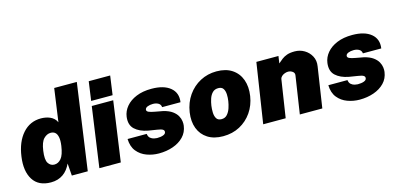

<svg xmlns="http://www.w3.org/2000/svg" viewBox="-68 -1166 3317 1600"><g transform="rotate(-15 1591.0 -366.5)"><path d="M214 10Q107 10 60 -64.2Q13 -138.5 30.5 -262Q47.5 -384.5 110.5 -455.8Q173.5 -527 268.5 -527Q288 -527 307.8 -523.5Q327.5 -520 345.5 -512.2Q363.5 -504.5 378.2 -491.2Q393 -478 402 -458L442 -743H637L532.5 0H395L387 -106Q374.5 -79 357.8 -57.5Q341 -36 319.5 -21Q298 -6 271.8 2Q245.5 10 214 10ZM279 -126Q313 -126 338.2 -155.8Q363.5 -185.5 374.5 -262Q381 -308 375.2 -336.2Q369.5 -364.5 354.5 -377.2Q339.5 -390 316.5 -390Q283.5 -390 256 -362Q228.5 -334 218.5 -262Q207.5 -185.5 226.8 -155.8Q246 -126 279 -126Z M632.5 0 705.5 -517H890.5L817.5 0ZM711.5 -559 734.5 -723H919.5L896.5 -559Z M1145 10Q1091 10 1040.5 -8.5Q990 -27 957.2 -67.5Q924.5 -108 922.5 -174H1087.5Q1090.5 -149 1105.2 -137Q1120 -125 1136.8 -121.5Q1153.5 -118 1162 -118Q1194.5 -118 1215.5 -125.8Q1236.5 -133.5 1238.5 -149Q1241 -163.5 1228.2 -171.8Q1215.5 -180 1181.5 -185L1107 -197Q1034.5 -210.5 994.2 -248Q954 -285.5 963 -355Q969.5 -403 1002.2 -442Q1035 -481 1090.8 -504Q1146.5 -527 1222 -527Q1328 -527 1383.8 -481Q1439.5 -435 1428 -356H1269.5Q1267.5 -379.5 1248 -390.8Q1228.5 -402 1202 -402Q1175 -402 1155.2 -394Q1135.5 -386 1133.5 -371Q1131.5 -357.5 1148.2 -349.2Q1165 -341 1205.5 -334L1270.5 -322Q1318.5 -310 1346.5 -289.5Q1374.5 -269 1387.5 -245.2Q1400.5 -221.5 1403.2 -198.8Q1406 -176 1403.5 -160Q1396 -104.5 1359.5 -66.8Q1323 -29 1267 -9.5Q1211 10 1145 10Z M1699.5 10Q1620.5 10 1567.2 -24Q1514 -58 1491.2 -117.8Q1468.5 -177.5 1480 -255Q1492.5 -336.5 1535.2 -397.8Q1578 -459 1642.2 -493Q1706.5 -527 1782.5 -527Q1863.5 -527 1916.5 -491.8Q1969.5 -456.5 1991.8 -395Q2014 -333.5 2002 -255Q1990 -178 1948.8 -118.2Q1907.5 -58.5 1843.8 -24.2Q1780 10 1699.5 10ZM1723 -131Q1753.5 -131 1772.2 -152.2Q1791 -173.5 1801 -204Q1811 -234.5 1815 -262Q1819.5 -290 1818.2 -319.2Q1817 -348.5 1804.5 -368.2Q1792 -388 1761.5 -388Q1730 -388 1711 -368.2Q1692 -348.5 1682.5 -319.2Q1673 -290 1669 -262Q1665 -234.5 1665.8 -204Q1666.5 -173.5 1679 -152.2Q1691.5 -131 1723 -131Z M2046 0 2125.5 -517H2316L2307 -455Q2325.5 -471.5 2344.2 -486Q2363 -500.5 2389 -509.8Q2415 -519 2455.5 -519Q2500.5 -519 2538.2 -496.8Q2576 -474.5 2596.5 -436Q2617 -397.5 2609 -349L2556 0H2362L2411 -323Q2415 -345 2397.5 -357.5Q2380 -370 2359 -370Q2345 -370 2329.5 -364.2Q2314 -358.5 2302.8 -348Q2291.5 -337.5 2289.5 -323L2240 0Z M2877 10Q2823 10 2772.5 -8.5Q2722 -27 2689.2 -67.5Q2656.5 -108 2654.5 -174H2819.5Q2822.5 -149 2837.2 -137Q2852 -125 2868.8 -121.5Q2885.5 -118 2894 -118Q2926.5 -118 2947.5 -125.8Q2968.5 -133.5 2970.5 -149Q2973 -163.5 2960.2 -171.8Q2947.5 -180 2913.5 -185L2839 -197Q2766.5 -210.5 2726.2 -248Q2686 -285.5 2695 -355Q2701.5 -403 2734.2 -442Q2767 -481 2822.8 -504Q2878.5 -527 2954 -527Q3060 -527 3115.8 -481Q3171.5 -435 3160 -356H3001.5Q2999.5 -379.5 2980 -390.8Q2960.5 -402 2934 -402Q2907 -402 2887.2 -394Q2867.5 -386 2865.5 -371Q2863.5 -357.5 2880.2 -349.2Q2897 -341 2937.5 -334L3002.5 -322Q3050.5 -310 3078.5 -289.5Q3106.5 -269 3119.5 -245.2Q3132.5 -221.5 3135.2 -198.8Q3138 -176 3135.5 -160Q3128 -104.5 3091.5 -66.8Q3055 -29 2999 -9.5Q2943 10 2877 10Z"/></g></svg>

Font: Public Sans Thin Black
Style: Italic
Weight: 900
Italic angle: -8°
Version: Version 2.001